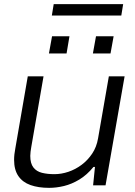

<svg xmlns="http://www.w3.org/2000/svg" viewBox="-20 -894 650 926"><path d="M217 12Q165 12 127 -1.5Q89 -15 68.5 -45Q48 -75 48 -123Q48 -136 49.5 -150Q51 -164 54 -179L114 -526H190L131 -186Q129 -174 127.5 -163Q126 -152 126 -142Q126 -106 141 -86.5Q156 -67 182.5 -60.5Q209 -54 242 -54Q276 -54 310 -65.5Q344 -77 373.5 -99Q403 -121 424.5 -153Q446 -185 453 -227L505 -526H581L489 0H429L438 -89H431Q399 -50 362.5 -28Q326 -6 289 3Q252 12 217 12ZM216 -636 231 -719H315L301 -636ZM428 -636 443 -719H528L513 -636ZM230 -819 239 -874H574L565 -819Z"/></svg>

Font: Archivo SemiExpanded Light
Style: Italic
Weight: 300
Width: 6
Italic angle: -10°
Designer: Hector Gatti
Foundry: Omnibus-Type
Version: Version 2.001